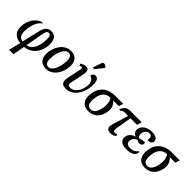

<svg xmlns="http://www.w3.org/2000/svg" viewBox="160 -2034 3496 3496"><g transform="rotate(45 1908.0 -286.0)"><path d="M194 238 249 8Q139 -2 85.5 -70Q32 -138 50 -267Q59 -331 87.5 -387.5Q116 -444 162 -486Q208 -528 271 -546L283 -527Q235 -496 202.5 -434Q170 -372 156 -269Q142 -172 164.5 -112.5Q187 -53 260 -42L340 -382Q361 -469 399 -508Q437 -547 501 -547Q586 -547 623.5 -480.5Q661 -414 645 -298Q632 -211 592.5 -144.5Q553 -78 491 -38.5Q429 1 349 9L308 238ZM417 -369 359 -44Q434 -60 479 -123.5Q524 -187 539 -290Q552 -388 542.5 -440Q533 -492 493 -492Q459 -492 444.5 -466.5Q430 -441 417 -369Z M905 10Q824 10 773.5 -40Q723 -90 723 -192Q723 -248 741 -309.5Q759 -371 795 -425Q831 -479 886 -512.5Q941 -546 1015 -546Q1064 -546 1105 -525.5Q1146 -505 1170 -460.5Q1194 -416 1194 -344Q1194 -301 1183 -252.5Q1172 -204 1149.5 -157.5Q1127 -111 1092.5 -73Q1058 -35 1011.5 -12.5Q965 10 905 10ZM918 -45Q953 -45 979.5 -67Q1006 -89 1025.5 -124.5Q1045 -160 1058 -202.5Q1071 -245 1077 -287.5Q1083 -330 1083 -365Q1083 -433 1061 -462.5Q1039 -492 1001 -492Q967 -492 940 -470.5Q913 -449 893 -413.5Q873 -378 860 -335.5Q847 -293 841 -250Q835 -207 835 -172Q835 -103 857.5 -74Q880 -45 918 -45Z M1425 10Q1339 10 1316 -34Q1293 -78 1311 -163L1361 -399Q1370 -442 1367 -459.5Q1364 -477 1345 -477Q1336 -477 1325.5 -473Q1315 -469 1303 -462L1290 -502Q1311 -516 1339 -528Q1367 -540 1397 -540Q1437 -540 1454.5 -521.5Q1472 -503 1473.5 -471Q1475 -439 1466 -397L1419 -170Q1411 -134 1409.5 -109Q1408 -84 1420 -71Q1432 -58 1466 -58Q1515 -58 1557 -88.5Q1599 -119 1627.5 -173Q1656 -227 1666 -297Q1674 -355 1660 -392.5Q1646 -430 1620.5 -450Q1595 -470 1571 -476Q1576 -509 1595.5 -526.5Q1615 -544 1642 -544Q1683 -544 1703 -512Q1723 -480 1727 -426.5Q1731 -373 1722 -309Q1714 -248 1689 -191Q1664 -134 1625.5 -88.5Q1587 -43 1536 -16.5Q1485 10 1425 10ZM1537 -605 1502 -620 1555 -775Q1564 -802 1582.5 -807.5Q1601 -813 1623 -803.5Q1645 -794 1663 -775L1662 -763Z M2001 10Q1895 10 1845.5 -59Q1796 -128 1813 -249Q1827 -353 1876 -416Q1925 -479 1996.5 -507.5Q2068 -536 2151 -536H2360L2331 -449H2192Q2225 -418 2249 -368Q2273 -318 2262 -241Q2252 -172 2220.5 -115Q2189 -58 2134.5 -24Q2080 10 2001 10ZM2010 -44Q2068 -44 2104 -97Q2140 -150 2153 -240Q2164 -319 2151 -372Q2138 -425 2121 -449H2101Q2065 -449 2027.5 -431Q1990 -413 1960 -369Q1930 -325 1919 -245Q1906 -154 1926 -99Q1946 -44 2010 -44Z M2577 9Q2507 9 2485.5 -27.5Q2464 -64 2484 -131L2578 -443H2481Q2464 -443 2446.5 -435Q2429 -427 2408 -407L2376 -418Q2408 -481 2441 -508.5Q2474 -536 2534 -536H2836L2806 -443H2638L2588 -139Q2582 -98 2588 -76Q2594 -54 2621 -54Q2637 -54 2648.5 -57.5Q2660 -61 2674 -69L2686 -29Q2667 -16 2638.5 -3.5Q2610 9 2577 9Z M2981 10Q2880 10 2838 -33Q2796 -76 2807 -138Q2817 -197 2855 -227.5Q2893 -258 2936 -272L2938 -277Q2898 -291 2879 -322.5Q2860 -354 2867 -396Q2879 -466 2941 -506Q3003 -546 3093 -546Q3152 -546 3186.5 -531Q3221 -516 3234 -492.5Q3247 -469 3243 -444Q3238 -415 3214.5 -398Q3191 -381 3138 -381Q3148 -434 3135.5 -464.5Q3123 -495 3078 -495Q3034 -495 3007.5 -466.5Q2981 -438 2974 -397Q2967 -359 2977.5 -332Q2988 -305 3010 -298Q3043 -308 3076 -314.5Q3109 -321 3130 -321Q3145 -307 3141 -280Q3138 -259 3119.5 -246Q3101 -233 3077 -233Q3063 -233 3043 -239.5Q3023 -246 3003 -256Q2975 -244 2950 -219.5Q2925 -195 2918 -155Q2909 -108 2934 -80.5Q2959 -53 3019 -53Q3120 -53 3173 -131Q3180 -125 3183.5 -114.5Q3187 -104 3185 -91Q3178 -52 3129.5 -21Q3081 10 2981 10Z M3457 10Q3351 10 3301.5 -59Q3252 -128 3269 -249Q3283 -353 3332 -416Q3381 -479 3452.5 -507.5Q3524 -536 3607 -536H3816L3787 -449H3648Q3681 -418 3705 -368Q3729 -318 3718 -241Q3708 -172 3676.5 -115Q3645 -58 3590.5 -24Q3536 10 3457 10ZM3466 -44Q3524 -44 3560 -97Q3596 -150 3609 -240Q3620 -319 3607 -372Q3594 -425 3577 -449H3557Q3521 -449 3483.5 -431Q3446 -413 3416 -369Q3386 -325 3375 -245Q3362 -154 3382 -99Q3402 -44 3466 -44Z"/></g></svg>

Font: Noto Serif SemiCondensed Medium
Style: Italic
Weight: 500
Width: 4
Italic angle: -12°
Designer: Monotype Design Team
Foundry: Monotype Imaging Inc.
Version: Version 2.013